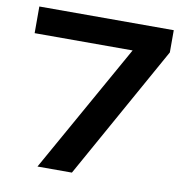

<svg xmlns="http://www.w3.org/2000/svg" viewBox="-79 -776 823 851"><g transform="rotate(10 332.5 -350.0)"><path d="M30 -580V-700H635V-600L300 0H145L471 -580Z"/></g></svg>

Font: Squares Bold
Style: Regular
Weight: 400
Designer: Typetype
Foundry: Typetype
Version: Version 001.000